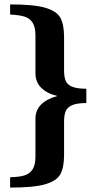

<svg xmlns="http://www.w3.org/2000/svg" viewBox="-20 -730 442 872"><path d="M26 75Q66 74 90 67Q114 60 127.5 40Q141 20 141 -19V-191Q141 -266 240 -294Q192 -306 166.5 -332Q141 -358 141 -397V-569Q141 -608 127.5 -628Q114 -648 90 -655Q66 -662 26 -664V-710Q133 -710 185 -695Q237 -680 254 -649.5Q271 -619 271 -561V-411Q271 -380 278.5 -362.5Q286 -345 308 -336Q330 -327 372 -327V-262Q330 -262 308 -252.5Q286 -243 278.5 -225.5Q271 -208 271 -177V-27Q271 31 254 61.5Q237 92 185 107Q133 122 26 122Z"/></svg>

Font: Trirong Bold
Style: Regular
Weight: 700
Designer: Katatrad Team
Foundry: CadsonDemak
Version: Version 1.000